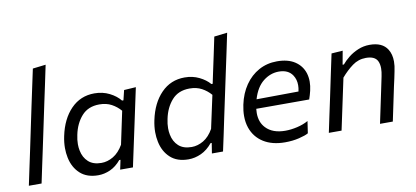

<svg xmlns="http://www.w3.org/2000/svg" viewBox="-69 -978 2655 1225"><g transform="rotate(-10 1258.0 -365.5)"><path d="M33 0Q44.5 -55 55.5 -106.5Q66.5 -158 79.5 -219L137 -493Q150.5 -555.5 163 -615Q175.5 -674.5 188 -732L272.5 -742Q260 -681.5 247 -620.5Q234 -559.5 220 -494L162 -219Q148.5 -156.5 137.8 -105.8Q127 -55 115.5 0Z M624.5 0 629.5 -23 637.5 -61.5H629.5Q598 -23.5 559.5 -6.2Q521 11 482 11Q408.5 11 365 -28.8Q321.5 -68.5 308 -133.5Q301.5 -164 301.5 -196.5Q301.5 -233.5 310 -273.5Q332.5 -381 394.2 -444.5Q456 -508 546.5 -508Q600 -508 643.8 -486Q687.5 -464 713 -432H722L737.5 -496L814.5 -501Q801.5 -442 790 -386.5Q778 -330.5 765 -269L713 -26.5Q710 -13 707.5 0ZM515 -63Q554.5 -63 592 -85.2Q629.5 -107.5 657.5 -155.5L702.5 -368Q677.5 -397 644 -415Q610.5 -433 565.5 -433Q492.5 -433 450.5 -385.5Q408.5 -338 394 -266.5Q387 -235 387 -206.5Q387 -185 391 -165.5Q400 -119 430.8 -91Q461.5 -63 515 -63Z M1066.5 11Q993 11 949.5 -28.8Q906 -68.5 892.5 -133.5Q886 -164 886 -196.5Q886 -233.5 894.5 -273.5Q917 -381 978.8 -444.5Q1040.5 -508 1131 -508Q1183 -508 1225.2 -487.2Q1267.5 -466.5 1292.5 -437H1301L1313 -494Q1326 -555.5 1339 -615.5Q1351.5 -675 1363.5 -732L1448.5 -742Q1435.5 -681.5 1423 -620.5Q1410 -559.5 1396 -494L1337.5 -219Q1324.5 -156.5 1313.8 -106Q1303 -55.5 1291 0H1219L1229.5 -66.5H1222Q1189 -26 1148.5 -7.5Q1108 11 1066.5 11ZM1099.5 -63Q1139 -63 1176.5 -85.2Q1214 -107.5 1241 -155.5L1287 -368Q1262 -397 1228.5 -415Q1195 -433 1150 -433Q1077 -433 1035 -385.5Q993 -338 978.5 -266.5Q971.5 -235 971.5 -206.5Q971.5 -185 975.5 -165.5Q984.5 -119 1015.2 -91Q1046 -63 1099.5 -63Z M1692 11Q1608.5 11 1552.5 -24.2Q1496.5 -59.5 1474.5 -123Q1462.5 -158 1462.5 -199.5Q1462.5 -233.5 1470.5 -271.5Q1485.5 -343 1522 -396Q1558.5 -449 1611.5 -478Q1664.5 -507 1729 -507Q1800 -507 1844.5 -477.8Q1889 -448.5 1905 -398.5Q1913 -372.5 1913 -343.5Q1913 -316 1906 -286Q1903 -272.5 1898.5 -258Q1894 -243.5 1890 -231.5H1547Q1545.5 -217.5 1545.5 -204Q1545.5 -144 1581 -107Q1624 -61.5 1706.5 -61.5Q1743 -61.5 1783.2 -70.8Q1823.5 -80 1855.5 -98L1844 -20.5Q1825.5 -9.5 1783.2 0.8Q1741 11 1692 11ZM1729.5 -440.5Q1675 -440.5 1628.5 -404Q1582 -367.5 1559.5 -291L1831.5 -293.5L1832 -295Q1836.5 -315.5 1836.5 -334Q1836.5 -371 1818 -399Q1790.5 -440.5 1729.5 -440.5Z M1976.5 0Q1988 -55 1999 -107Q2010 -158 2023 -219L2033.5 -269Q2043.5 -317 2055.8 -375.2Q2068 -433.5 2081.5 -496L2154.5 -501L2138.5 -413H2147Q2164.5 -434.5 2192 -456.5Q2219.5 -478.5 2254.8 -493.2Q2290 -508 2330 -508Q2412 -508 2444.5 -456Q2465 -423.5 2465 -376.5Q2465 -348 2457.5 -314.5Q2453 -293.5 2448.5 -270.5Q2443.5 -247.5 2437 -219Q2424.5 -158 2413.5 -107Q2402.5 -55.5 2391 0H2308Q2320 -55.5 2330.5 -106.5Q2341 -157 2353.5 -215.5L2370.5 -297Q2376.5 -325 2376.5 -347.5Q2376.5 -375.5 2367 -395Q2350 -430 2292 -430Q2243 -430 2204 -401.2Q2165 -372.5 2129.5 -331L2105 -216Q2092.5 -156.5 2081.5 -105.8Q2070.5 -55 2059 0Z"/></g></svg>

Font: Heraclito
Style: Italic
Weight: 400
Italic angle: -12°
Designer: Kostas Bartsokas (font) & Cristiano Sobral (main changes)
Foundry: Kostas Bartsokas (font) & Cristiano Sobral (main changes)
Version: Version 1.00;July 8, 2020;FontCreator 13.0.0.2655 64-bit